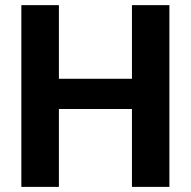

<svg xmlns="http://www.w3.org/2000/svg" viewBox="-20 -731 747 751"><path d="M496.1 0V-304.7H210.4V0H63.5V-710.9H210.4V-422.9H496.1V-710.9H642.6V0Z"/></svg>

Font: Mardoto
Style: Bold
Weight: 700
Designer: Christian Robertson, Vahan Hovhannisyan
Foundry: Google
Version: Version 1.000